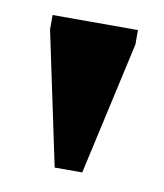

<svg xmlns="http://www.w3.org/2000/svg" viewBox="-46 -715 307 360"><g transform="rotate(10 107.5 -534.5)"><path d="M80.5 -394 27 -647.5V-675H189.5V-647.5L133 -394Z"/></g></svg>

Font: Newsreader 24pt ExtraBold
Style: Regular
Weight: 800
Designer: Hugues Gentile
Foundry: Production Type
Version: Version 1.003